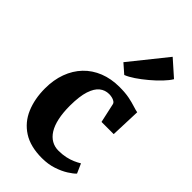

<svg xmlns="http://www.w3.org/2000/svg" viewBox="-273 -971 1058 1058"><g transform="rotate(45 256.0 -442.0)"><path d="M287 11Q197 11 139.5 -26Q82 -63 54.8 -127.2Q27.5 -191.5 27.5 -273Q27.5 -339.5 47.5 -394Q67.5 -448.5 105 -487.8Q142.5 -527 195.2 -548Q248 -569 313 -569Q357.5 -569 388.8 -562.8Q420 -556.5 442.2 -549.2Q464.5 -542 480 -539L473.5 -362.5H378.5L353.5 -476Q351.5 -484.5 342.5 -490.2Q333.5 -496 321.8 -498.5Q310 -501 300 -501Q268.5 -501 244.5 -481.8Q220.5 -462.5 206.5 -419.5Q192.5 -376.5 192 -303Q192 -248 201 -206.5Q210 -165 227.2 -137.5Q244.5 -110 268.8 -96.2Q293 -82.5 322 -82.5Q353 -82.5 378.2 -88Q403.5 -93.5 424 -102.5Q444.5 -111.5 460 -121L484.5 -65.5Q471.5 -51.5 443.2 -33.5Q415 -15.5 375 -2.2Q335 11 287 11ZM283.5 -634.5 231 -680.5 402 -893.5 494.5 -811.5Q482 -790 456.2 -763Q430.5 -736 399.2 -709.8Q368 -683.5 337.8 -663.2Q307.5 -643 285.5 -634.5Z"/></g></svg>

Font: Merriweather 20pt ExtraBold
Style: Regular
Weight: 800
Version: Version 2.100